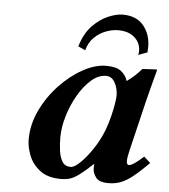

<svg xmlns="http://www.w3.org/2000/svg" viewBox="-49 -693 656 747"><g transform="rotate(5 278.5 -319.0)"><path d="M340 -39Q340 -42 340 -48Q340 -54 341 -58L339 -59Q308 -30 288 -15Q268 0 252 5Q236 10 216 10Q164 10 133.5 -14Q103 -38 90.5 -71Q78 -104 78 -132Q78 -191 104.5 -246.5Q131 -302 173 -346.5Q215 -391 263 -417.5Q311 -444 354 -444Q393 -444 412 -429.5Q431 -415 438 -392Q455 -404 469 -417Q483 -430 495 -444L550 -447Q552 -447 552 -444Q552 -444 548.5 -430.5Q545 -417 539.5 -397Q534 -377 529 -356.5Q524 -336 520 -321L473 -125Q466 -96 466 -83Q466 -67 475 -67Q490 -67 532 -105L557 -82Q522 -47 497 -27Q472 -7 450 1.5Q428 10 402 10Q364 10 352 -8Q340 -26 340 -39ZM373 -195Q383 -222 390 -250Q397 -278 400.5 -300.5Q404 -323 404 -331Q404 -360 391.5 -382.5Q379 -405 357 -405Q327 -405 299 -380.5Q271 -356 248.5 -317Q226 -278 213 -234Q200 -190 200 -151Q200 -124 203.5 -98.5Q207 -73 217.5 -56.5Q228 -40 250 -40Q264 -40 286.5 -61.5Q309 -83 333 -118.5Q357 -154 373 -195ZM474 -497Q475 -501 475.5 -504.5Q476 -508 476 -512Q476 -544 452.5 -565Q429 -586 388 -586Q365 -586 340 -576.5Q315 -567 295 -547.5Q275 -528 267 -497L239 -510Q254 -561 283 -591Q312 -621 344 -634.5Q376 -648 401 -648Q454 -648 482 -614.5Q510 -581 510 -531Q510 -526 509.5 -520.5Q509 -515 509 -510Z"/></g></svg>

Font: Libertinus Serif Semibold Italic
Style: Regular
Weight: 600
Italic angle: -11.5°
Designer: Philipp H. Poll, Khaled Hosny
Foundry: Caleb Maclennan
Version: Version 7.051;RELEASE